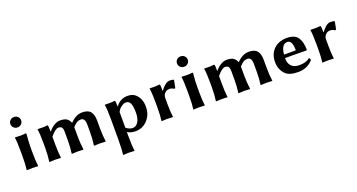

<svg xmlns="http://www.w3.org/2000/svg" viewBox="-51 -1417 4442 2392"><g transform="rotate(-20 2170.5 -220.5)"><path d="M105.5 -558.1Q85 -578.1 85 -607.2Q85 -636.2 105.5 -656Q126 -675.8 156 -675.8Q186 -675.8 206.5 -656Q227.1 -636.2 227.1 -607.2Q227.1 -578.1 206.5 -558.1Q186 -538.1 156 -538.1Q126 -538.1 105.5 -558.1ZM89.8 -234.9Q89.8 -374 80.1 -428.2L83 -432.1Q124 -429.2 153.8 -429.2Q189 -429.2 223.1 -434.1Q231.9 -434.1 231.9 -423.8Q222.2 -328.6 222.2 -246.1V-180.2Q222.2 -71.3 231.9 0L230 2.9Q202.1 0 155.8 0Q108.9 0 82 2.9L80.1 0Q89.8 -67.9 89.8 -180.2Z M527.3 -349.1Q556.2 -387.2 598.4 -413.1Q640.6 -439 676.8 -439Q739.7 -439 768.1 -419.4Q796.4 -399.9 813.5 -358.9Q889.6 -439 972.7 -439Q1050.8 -439 1083.3 -398.9Q1115.7 -358.9 1115.7 -279.8V-180.2Q1115.7 -85.9 1127.4 0L1125.5 2.9Q1086.4 0 1052.7 0L972.7 2.9L971.7 0Q983.9 -81.1 983.4 -180.2V-272.9Q983.4 -361.8 928.7 -361.8Q898.9 -361.8 876.7 -349.4Q854.5 -336.9 819.3 -297.9Q820.3 -285.6 820.3 -268.1V-180.2Q820.3 -85.9 832.5 0L830.6 2.9Q791.5 0 757.3 0L677.7 2.9L676.8 0Q689 -81.1 688.5 -180.2V-280.8Q688.5 -328.6 674.6 -345.2Q660.6 -361.8 629.4 -361.8Q590.3 -361.8 523.4 -280.8V-180.2Q523.4 -71.3 533.7 0L531.7 2.9Q491.7 0 457.5 0L380.4 2.9L379.4 0Q391.6 -81.1 391.6 -180.2V-234.9Q391.6 -367.7 380.4 -429.2L382.3 -432.1Q467.3 -428.2 511.7 -435.1Q518.6 -435.1 520.5 -424.8Q523.4 -409.2 523.4 -352.1Z M1415 -282.2V-76.2Q1458 -40 1503.9 -40Q1546.9 -40 1575.4 -85Q1604 -129.9 1604 -208Q1604 -287.1 1587.2 -328.1Q1570.3 -369.1 1527.3 -369.1Q1499.5 -369.1 1465.3 -344.2Q1431.2 -319.3 1415 -282.2ZM1418.9 -357.9Q1478 -439 1574.2 -439Q1638.2 -439 1675.8 -406.7Q1746.1 -345.7 1746.1 -234.9Q1746.1 -129.9 1681.6 -60.1Q1617.2 9.8 1522 9.8Q1459 9.8 1415 -18.1V32.2Q1415 165 1425.3 231.9L1423.3 234.9Q1382.3 231.9 1348.1 231.9L1273.9 234.9L1272.9 231.9Q1282.7 168.9 1283.2 32.2V-234.9Q1283.2 -367.7 1272 -429.2L1273.9 -432.1Q1358.9 -428.2 1403.3 -435.1Q1410.2 -435.1 1412.1 -424.8Q1415 -409.2 1415 -360.8Z M2013.2 -349.1Q2037.1 -384.3 2069.6 -411.6Q2102.1 -439 2134.3 -439Q2161.1 -439 2185.1 -432.1L2189 -428.2L2168.9 -325.2L2150.9 -323.2Q2127 -342.3 2093.3 -341.8Q2080.1 -341.8 2063.5 -336.9Q2046.9 -332 2028.1 -310.1Q2009.3 -288.1 2009.3 -252.9V-180.2Q2009.3 -71.3 2019 0L2017.1 2.9Q1969.2 0 1935.1 0L1868.2 2.9L1867.2 0Q1877 -67.9 1877 -180.2V-234.9Q1877 -367.7 1866.2 -429.2L1868.2 -432.1Q1953.1 -428.2 1997.1 -435.1Q2003.9 -435.1 2005.9 -424.8Q2008.8 -409.2 2008.8 -352.1Z M2314.5 -558.1Q2293.9 -578.1 2293.9 -607.2Q2293.9 -636.2 2314.5 -656Q2335 -675.8 2365 -675.8Q2395 -675.8 2415.5 -656Q2436 -636.2 2436 -607.2Q2436 -578.1 2415.5 -558.1Q2395 -538.1 2365 -538.1Q2335 -538.1 2314.5 -558.1ZM2298.8 -234.9Q2298.8 -374 2289.1 -428.2L2292 -432.1Q2333 -429.2 2362.8 -429.2Q2397.9 -429.2 2432.1 -434.1Q2440.9 -434.1 2440.9 -423.8Q2431.2 -328.6 2431.2 -246.1V-180.2Q2431.2 -71.3 2440.9 0L2439 2.9Q2411.1 0 2364.7 0Q2317.9 0 2291 2.9L2289.1 0Q2298.8 -67.9 2298.8 -180.2Z M2736.3 -349.1Q2765.1 -387.2 2807.4 -413.1Q2849.6 -439 2885.7 -439Q2948.7 -439 2977.1 -419.4Q3005.4 -399.9 3022.5 -358.9Q3098.6 -439 3181.6 -439Q3259.8 -439 3292.2 -398.9Q3324.7 -358.9 3324.7 -279.8V-180.2Q3324.7 -85.9 3336.4 0L3334.5 2.9Q3295.4 0 3261.7 0L3181.6 2.9L3180.7 0Q3192.9 -81.1 3192.4 -180.2V-272.9Q3192.4 -361.8 3137.7 -361.8Q3107.9 -361.8 3085.7 -349.4Q3063.5 -336.9 3028.3 -297.9Q3029.3 -285.6 3029.3 -268.1V-180.2Q3029.3 -85.9 3041.5 0L3039.6 2.9Q3000.5 0 2966.3 0L2886.7 2.9L2885.7 0Q2897.9 -81.1 2897.5 -180.2V-280.8Q2897.5 -328.6 2883.5 -345.2Q2869.6 -361.8 2838.4 -361.8Q2799.3 -361.8 2732.4 -280.8V-180.2Q2732.4 -71.3 2742.7 0L2740.7 2.9Q2700.7 0 2666.5 0L2589.4 2.9L2588.4 0Q2600.6 -81.1 2600.6 -180.2V-234.9Q2600.6 -367.7 2589.4 -429.2L2591.3 -432.1Q2676.3 -428.2 2720.7 -435.1Q2727.5 -435.1 2729.5 -424.8Q2732.4 -409.2 2732.4 -352.1Z M3585 -254.9H3741.2Q3741.2 -388.7 3676.3 -389.2Q3637.7 -389.2 3615.7 -358.9Q3589.8 -324.2 3585 -254.9ZM3860.4 -106.9Q3867.2 -106.9 3871.6 -96.9Q3876 -86.9 3876 -76.2Q3801.8 9.8 3678.2 9.8Q3560.1 9.8 3510.3 -42Q3447.3 -106.9 3447.3 -206.1Q3447.3 -321.8 3528.8 -389.2Q3557.6 -413.1 3599.1 -426Q3640.6 -439 3683.1 -439Q3790 -439 3831.1 -379.4Q3872.1 -319.8 3872.1 -213.9L3866.2 -208Q3780.3 -210 3680.7 -210H3581.1Q3581.1 -141.1 3614.3 -105Q3649.9 -65.9 3723.1 -65.9Q3809.6 -65.9 3860.4 -106.9Z M4145 -349.1Q4168.9 -384.3 4201.4 -411.6Q4233.9 -439 4266.1 -439Q4293 -439 4316.9 -432.1L4320.8 -428.2L4300.8 -325.2L4282.7 -323.2Q4258.8 -342.3 4225.1 -341.8Q4211.9 -341.8 4195.3 -336.9Q4178.7 -332 4159.9 -310.1Q4141.1 -288.1 4141.1 -252.9V-180.2Q4141.1 -71.3 4150.9 0L4148.9 2.9Q4101.1 0 4066.9 0L4000 2.9L3999 0Q4008.8 -67.9 4008.8 -180.2V-234.9Q4008.8 -367.7 3998 -429.2L4000 -432.1Q4085 -428.2 4128.9 -435.1Q4135.7 -435.1 4137.7 -424.8Q4140.6 -409.2 4140.6 -352.1Z"/></g></svg>

Font: Linux Biolinum
Style: Bold
Weight: 700
Designer: Philipp H. Poll
Foundry: Philipp H. Poll
Version: Version 1.3.2 ; ttfautohint (v0.9)